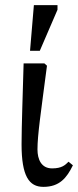

<svg xmlns="http://www.w3.org/2000/svg" viewBox="-20 -719 304 748"><path d="M64 -157C64 -33 93 9 149 9C212 9 240 -26 264 -75L247 -89C234 -76 221 -63 183 -63C141 -63 126 -98 126 -137C126 -193 139 -279 163 -463L153 -472H72C69 -362 64 -226 64 -157ZM97 -521H135L204 -681V-699H112Z"/></svg>

Font: STIX Two Math
Style: Regular
Weight: 400
Designer: Ross Mills, John Hudson & Paul Hanslow, Tiro Typeworks Ltd; with portions MicroPress Inc., with additions and correction
Foundry: Tiro Typeworks Ltd
Version: Version 2.02 b142